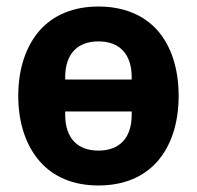

<svg xmlns="http://www.w3.org/2000/svg" viewBox="-20 -557 604 589"><path d="M282 12C205 12 144 -14 102 -62C60 -110 36 -179 36 -263C36 -347 60 -416 102 -464C144 -511 205 -537 282 -537C359 -537 421 -511 463 -464C505 -416 528 -347 528 -263C528 -179 505 -110 463 -62C421 -14 359 12 282 12ZM282 -95C346 -95 384 -133 384 -205V-215H180V-205C180 -133 218 -95 282 -95ZM180 -313H384V-320C384 -392 346 -430 282 -430C218 -430 180 -392 180 -320Z"/></svg>

Font: Plexus Sans Bold
Style: Regular
Weight: 700
Version: Version 2.001;PS 002.001;hotconv 1.0.70;makeotf.lib2.5.58329